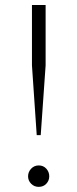

<svg xmlns="http://www.w3.org/2000/svg" viewBox="-20 -732 308 766"><path d="M126.5 -193 107.5 -471V-712H162V-471L142.5 -193ZM134.5 13.5Q116.5 13.5 104.2 1Q92 -11.5 92 -28.5Q92 -46 104.2 -59Q116.5 -72 134.5 -72Q153 -72 164.8 -59Q176.5 -46 176.5 -28.5Q176.5 -11.5 164.8 1Q153 13.5 134.5 13.5Z"/></svg>

Font: Overpass ExtraLight
Style: Regular
Weight: 250
Designer: Delve Withrington, Dave Bailey, Thomas Jockin
Foundry: Delve Fonts LLC
Version: Version 4.000